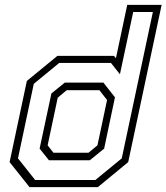

<svg xmlns="http://www.w3.org/2000/svg" viewBox="-20 -770 685 790"><path d="M382.5 0H101.5L19.5 -103L90.5 -437L216 -540H449L457 -530.5L503.5 -750H645L507.5 -103ZM349.5 -110.5H181.5L143 -158.5L191.5 -385.5L246.5 -430H405.5L453 -369.5L408.5 -158.5ZM344 -141.5 381 -172 420.5 -358.5 389 -399H254.5L217.5 -368L176 -172L200 -141.5ZM372.5 -29.5 481 -118.5 609 -720.5H528L473.5 -464.5L436.5 -511H223.5L119 -425L54 -118.5L124.5 -29.5Z"/></svg>

Font: Tourney Thin Light
Style: Italic
Weight: 300
Italic angle: -12°
Version: Version 1.015